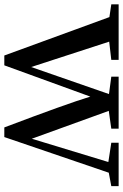

<svg xmlns="http://www.w3.org/2000/svg" viewBox="138 -707 572 894"><g transform="rotate(90 424.0 -260.0)"><path d="M843.8 -526.4V-492.2L781.2 -480.5L615.2 5.9H570.3Q460 -285.2 426.8 -394.5L281.2 5.9H235.4L56.6 -483.4L-2.9 -492.2V-526.4H255.9V-492.2L170.9 -482.4L289.1 -119.1L415 -481.4L334 -492.2V-526.4H576.2V-492.2L493.2 -480.5L623 -122.1L731.4 -478.5L641.6 -492.2V-526.4Z"/></g></svg>

Font: GenYoMin TW TTF SemiBold
Style: Regular
Weight: 600
Version: Version 1.300